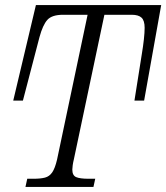

<svg xmlns="http://www.w3.org/2000/svg" viewBox="-20 -734 653 754"><path d="M80 0 87 -32H112Q139 -32 156.5 -36.5Q174 -41 185 -57Q196 -73 204 -107L324 -676H228Q184 -676 166 -656Q148 -636 135 -588L70 -339H32L121 -714H613L546 -339H508L537 -522Q542 -552 545 -579Q548 -606 548 -625Q548 -653 536 -664.5Q524 -676 497 -676H390L270 -108Q267 -96 265.5 -85Q264 -74 264 -68Q264 -45 279 -38.5Q294 -32 328 -32H354L347 0Z"/></svg>

Font: Noto Serif SemiCondensed Light
Style: Italic
Weight: 300
Width: 4
Italic angle: -12°
Designer: Monotype Design Team
Foundry: Monotype Imaging Inc.
Version: Version 2.013; ttfautohint (v1.8.4.7-5d5b)